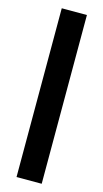

<svg xmlns="http://www.w3.org/2000/svg" viewBox="-125 -848 478 888"><g transform="rotate(15 114.0 -404.0)"><path d="M54 0V-808H174.5V0Z"/></g></svg>

Font: Encode Sans Condensed Condensed SemiBold
Style: Regular
Weight: 600
Width: 3
Designer: Multiple Designers
Foundry: Impallari Type
Version: Version 3.000; ttfautohint (v1.8.3) -l 8 -r 50 -G 200 -x 14 